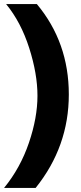

<svg xmlns="http://www.w3.org/2000/svg" viewBox="-40 -727 398 943"><path d="M-10 -707H141Q298 -519 298 -263Q298 -7 135 196H-20Q60 98 102 -25.5Q144 -149 144 -256.5Q144 -364 103.5 -491Q63 -618 -10 -707Z"/></svg>

Font: Hind Jalandhar
Style: Bold
Weight: 700
Designer: Namrata Goyal
Foundry: Indian Type Foundry
Version: Version 0.702;PS 1.0;hotconv 1.0.81;makeotf.lib2.5.63406